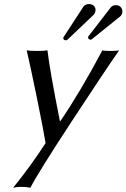

<svg xmlns="http://www.w3.org/2000/svg" viewBox="-20 -677 615 934"><path d="M109.9 -432.1Q123 -429.2 161.1 -429.2Q197.3 -429.2 210.9 -432.1Q222.7 -331.1 271.5 -87.4H273.4Q370.6 -230 478 -432.1Q487.3 -429.2 516.1 -429.2Q549.3 -429.2 559.6 -432.1Q498 -344.2 333.7 -94Q169.4 156.2 127.4 236.8Q111.8 231.9 79.6 231.9Q61 231.9 43.5 236.8Q130.9 128.9 201.7 19Q190.9 -47.4 159.2 -202.6Q127.4 -357.9 109.9 -432.1ZM574.7 -615.2Q572.3 -603 563.5 -596.2L426.3 -485.8Q423.8 -483.9 419.9 -483.9Q415.5 -483.9 411.4 -487.8Q407.2 -491.7 408.7 -497.1Q409.2 -500 410.6 -501L518.1 -640.1Q527.3 -652.3 544.4 -651.9Q560.1 -651.9 568.8 -640.6Q577.6 -629.4 574.7 -615.2ZM443.8 -621.1Q441.9 -611.3 435.5 -605L308.1 -483.9Q304.7 -481 299.6 -481Q294.4 -481 290.5 -484.6Q286.6 -488.3 288.1 -494.1Q288.6 -496.1 289.6 -497.1L384.8 -643.1Q394 -657.2 413.6 -657.2Q429.2 -657.2 438.2 -646.7Q447.3 -636.2 443.8 -621.1Z"/></svg>

Font: Linux Biolinum O
Style: Italic
Weight: 400
Italic angle: -12°
Designer: Philipp H. Poll
Foundry: Philipp H. Poll
Version: Version 1.1.3